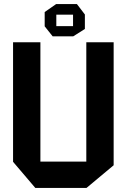

<svg xmlns="http://www.w3.org/2000/svg" viewBox="-20 -921 616 941"><path d="M403 0V-714H537V-111L404 0ZM153 0 44 -128V-129H403V0ZM44 -129V-714H178V-129ZM338 -743V-849H396V-779L339 -743ZM238 -743 199 -792V-793H338V-743ZM199 -793V-862L255 -901H256V-793ZM256 -849V-901H357L396 -850V-849Z"/></svg>

Font: Foldit SemiBold
Style: Regular
Weight: 600
Version: Version 1.003